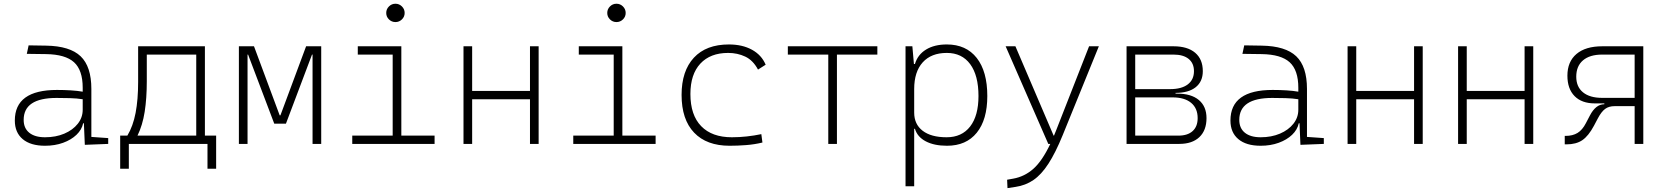

<svg xmlns="http://www.w3.org/2000/svg" viewBox="-20 -763 8829 1018"><path d="M218.8 9.8Q142.1 9.8 100.3 -25.4Q58.6 -60.5 58.6 -124Q58.6 -286.1 282.2 -286.1Q320.3 -286.1 355.7 -283.9Q391.1 -281.7 418.5 -276.9V-297.9Q418.5 -391.1 372.6 -432.9Q326.7 -474.6 224.6 -476.1L122.1 -477.5L131.8 -522.5L224.6 -521Q350.6 -519 407.5 -464.6Q464.4 -410.2 464.4 -291.5V-37.1L553.7 -30.8V0L429.7 4.9L424.8 -109.4H420.9Q413.6 -75.2 385.5 -48.3Q357.4 -21.5 314.5 -5.9Q271.5 9.8 218.8 9.8ZM218.8 -35.2Q275.9 -35.2 321 -54.4Q366.2 -73.7 392.3 -106.7Q418.5 -139.6 418.5 -181.2V-236.8Q387.7 -241.7 350.6 -242.7Q313.5 -243.7 279.8 -243.7Q105.5 -243.7 105.5 -127.4Q105.5 -83 135.3 -59.1Q165 -35.2 218.8 -35.2Z M617.2 131.8V-43.9H655.3Q685.5 -94.2 699 -164.6Q712.4 -234.9 712.4 -329.1V-517.6H1066.4V-43.9H1126V131.8H1080.1V0H663.1V131.8ZM758.3 -332.5Q758.3 -241.7 747.1 -170.2Q735.8 -98.6 709 -43.9H1020.5V-473.6H758.3Z M1246.6 0V-517.6H1326.7L1462.9 -151.4H1466.8L1603 -517.6H1683.1V0H1637.2V-473.6H1634.3L1496.1 -107.4H1434.1L1295.4 -473.6H1292.5V0Z M2076.7 -646Q2056.6 -646 2042.2 -660.2Q2027.8 -674.3 2027.8 -694.3Q2027.8 -714.4 2042.2 -728.8Q2056.6 -743.2 2076.7 -743.2Q2096.7 -743.2 2111.1 -728.8Q2125.5 -714.4 2125.5 -694.3Q2125.5 -674.3 2111.1 -660.2Q2096.7 -646 2076.7 -646ZM1847.7 0V-43.9H2062V-473.6H1877V-517.6H2107.9V-43.9H2284.2V0Z M2437.5 0V-517.6H2483.4V-280.8H2790V-517.6H2835.9V0H2790V-236.8H2483.4V0Z M3248.5 -646Q3228.5 -646 3214.1 -660.2Q3199.7 -674.3 3199.7 -694.3Q3199.7 -714.4 3214.1 -728.8Q3228.5 -743.2 3248.5 -743.2Q3268.6 -743.2 3283 -728.8Q3297.4 -714.4 3297.4 -694.3Q3297.4 -674.3 3283 -660.2Q3268.6 -646 3248.5 -646ZM3019.5 0V-43.9H3233.9V-473.6H3048.8V-517.6H3279.8V-43.9H3456.1V0Z M3848.6 9.8Q3726.6 9.8 3660.2 -59.8Q3593.8 -129.4 3593.8 -259.8Q3593.8 -386.7 3658.9 -457Q3724.1 -527.3 3844.7 -527.3Q3916 -527.3 3967 -499.3Q4018.1 -471.2 4039.6 -419.9L3999 -394Q3972.7 -443.4 3931.4 -462.9Q3890.1 -482.4 3840.8 -482.4Q3746.1 -482.4 3693.4 -425.8Q3640.6 -369.1 3640.6 -264.6Q3640.6 -152.8 3697.8 -94Q3754.9 -35.2 3860.4 -35.2Q3900.4 -35.2 3939.7 -39.6Q3979 -43.9 4016.6 -51.8L4022.5 -7.3Q3980.5 2.9 3936 6.3Q3891.6 9.8 3848.6 9.8Z M4371.6 0V-473.6H4157.2V-517.6H4631.8V-473.6H4417.5V0Z M4781.2 224.6V-517.6H4817.4L4825.7 -423.8H4831.1Q4845.7 -473.1 4889.9 -500.2Q4934.1 -527.3 5000 -527.3Q5102.5 -527.3 5158.7 -455.8Q5214.8 -384.3 5214.8 -253.9Q5214.8 -128.4 5158.9 -59.3Q5103 9.8 5001 9.8Q4933.1 9.8 4888.4 -13.7Q4843.8 -37.1 4831.1 -80.1H4827.1V224.6ZM5000 -482.4Q4917.5 -482.4 4872.3 -432.4Q4827.1 -382.3 4827.1 -291V-166Q4827.1 -104 4872.1 -69.6Q4917 -35.2 4999 -35.2Q5079.6 -35.2 5123.8 -92.3Q5168 -149.4 5168 -253.9Q5168 -363.3 5124 -422.9Q5080.1 -482.4 5000 -482.4Z M5321.8 234.4 5319.8 189.9 5352.5 184.1Q5412.6 173.3 5459.2 131.8Q5505.9 90.3 5548.8 0H5538.1L5312 -517.6H5363.8L5566.4 -43.9H5568.4Q5573.7 -56.6 5579.1 -70.3L5754.4 -517.6H5806.2L5614.3 -45.9Q5576.2 47.4 5538.8 105Q5501.5 162.6 5459.5 191.4Q5417.5 220.2 5364.3 228Z M5953.1 0V-517.6H6202.1Q6276.4 -517.6 6316.9 -483.2Q6357.4 -448.7 6357.4 -385.7Q6357.4 -330.6 6319.6 -300.5Q6281.7 -270.5 6212.9 -270.5V-266.6H6221.7Q6295.9 -266.6 6336.4 -232.7Q6377 -198.7 6377 -136.7Q6377 -71.8 6339.1 -35.9Q6301.3 0 6232.4 0ZM6202.1 -473.6H5999V-290.5H6184.6Q6244.6 -290.5 6277.6 -315.4Q6310.5 -340.3 6310.5 -385.7Q6310.5 -427.7 6282.2 -450.7Q6253.9 -473.6 6202.1 -473.6ZM6197.3 -246.6H5999V-43.9H6228.5Q6276.9 -43.9 6303.5 -68.1Q6330.1 -92.3 6330.1 -136.7Q6330.1 -189 6295.4 -217.8Q6260.7 -246.6 6197.3 -246.6Z M6664.1 9.8Q6587.4 9.8 6545.7 -25.4Q6503.9 -60.5 6503.9 -124Q6503.9 -286.1 6727.5 -286.1Q6765.6 -286.1 6801 -283.9Q6836.4 -281.7 6863.8 -276.9V-297.9Q6863.8 -391.1 6817.9 -432.9Q6772 -474.6 6669.9 -476.1L6567.4 -477.5L6577.1 -522.5L6669.9 -521Q6795.9 -519 6852.8 -464.6Q6909.7 -410.2 6909.7 -291.5V-37.1L6999 -30.8V0L6875 4.9L6870.1 -109.4H6866.2Q6858.9 -75.2 6830.8 -48.3Q6802.7 -21.5 6759.8 -5.9Q6716.8 9.8 6664.1 9.8ZM6664.1 -35.2Q6721.2 -35.2 6766.4 -54.4Q6811.5 -73.7 6837.6 -106.7Q6863.8 -139.6 6863.8 -181.2V-236.8Q6833 -241.7 6795.9 -242.7Q6758.8 -243.7 6725.1 -243.7Q6550.8 -243.7 6550.8 -127.4Q6550.8 -83 6580.6 -59.1Q6610.4 -35.2 6664.1 -35.2Z M7125 0V-517.6H7170.9V-280.8H7477.5V-517.6H7523.4V0H7477.5V-236.8H7170.9V0Z M7710.9 0V-517.6H7756.8V-280.8H8063.5V-517.6H8109.4V0H8063.5V-236.8H7756.8V0Z M8276.4 2.4V-42.5H8280.8Q8318.8 -42.5 8344.5 -58.3Q8370.1 -74.2 8388.2 -109.4L8409.7 -150.4Q8440.9 -210.4 8486.3 -210.4V-214.8H8436Q8366.7 -214.8 8328.6 -253.4Q8290.5 -292 8290.5 -361.8Q8290.5 -436 8338.6 -476.8Q8386.7 -517.6 8475.1 -517.6H8692.9V0H8647V-200.2H8541Q8510.3 -200.2 8490.5 -185.5Q8470.7 -170.9 8452.1 -135.7L8431.2 -96.2Q8402.3 -42 8369.6 -19.8Q8336.9 2.4 8285.6 2.4ZM8475.1 -244.1H8647V-473.6H8475.1Q8409.2 -473.6 8373.3 -443.1Q8337.4 -412.6 8337.4 -356.4Q8337.4 -302.7 8373.3 -273.4Q8409.2 -244.1 8475.1 -244.1Z"/></svg>

Font: Caskaydia Cove ExtraLight
Style: Regular
Weight: 200
Monospace: yes
Designer: Aaron Bell
Foundry: Saja Typeworks
Version: Version 4.300; ttfautohint (v1.8.3)